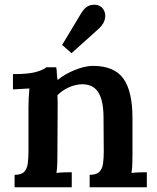

<svg xmlns="http://www.w3.org/2000/svg" viewBox="-20 -796 668 816"><path d="M42 0V-53Q71 -53 83 -66Q95 -79 98 -101.5Q101 -124 101 -153V-341Q101 -359 102 -379Q103 -399 105 -420Q89 -419 68.5 -418Q48 -417 35 -416V-481Q103 -481 134.5 -490.5Q166 -500 177 -510H219Q222 -493 221.5 -485Q221 -477 225 -456Q255 -481 298 -498.5Q341 -516 375 -516Q465 -516 504 -462.5Q543 -409 543 -294V-143Q543 -126 542.5 -104Q542 -82 539 -61Q556 -63 573.5 -63.5Q591 -64 604 -64V0H361V-53Q390 -53 402.5 -66Q415 -79 418 -101.5Q421 -124 421 -153L420 -295Q420 -367 398.5 -402.5Q377 -438 328 -438Q299 -437 271 -424Q243 -411 224 -391Q225 -379 225 -366Q225 -353 225 -340L224 -143Q224 -126 223.5 -104Q223 -82 220 -61Q236 -63 254 -63.5Q272 -64 285 -64V0ZM284 -570 244 -605 327 -743Q345 -771 369.5 -775Q394 -779 411 -766Q429 -749 427 -723.5Q425 -698 402 -676Z"/></svg>

Font: Lora SemiBold
Style: Regular
Weight: 600
Designer: Olga Karpushina, Alexei Vanyashin (Cyrillic)
Foundry: Cyreal
Version: Version 3.011; ttfautohint (v1.8.4.7-5d5b)